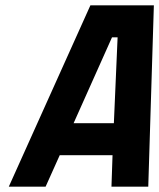

<svg xmlns="http://www.w3.org/2000/svg" viewBox="-20 -700 597 720"><path d="M319 -680H557L536 0H398L402 -118H204L151 0H13ZM407 -238 421 -560H400L256 -238Z"/></svg>

Font: Cairo
Style: Bold Italic
Weight: 700
Italic angle: -13°
Designer: Mohamed Gaber, Accademia di Belle Arti di Urbino and others
Foundry: Kief Type Foundry, Accademia di Belle Arti di Urbino and others
Version: Version 3.011